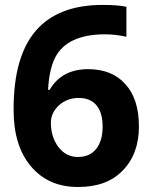

<svg xmlns="http://www.w3.org/2000/svg" viewBox="-20 -742 611 772"><path d="M334.5 -463.9Q430.2 -463.9 483.9 -403.8Q538.6 -344.2 538.6 -233.6Q538.6 -123 473.6 -56.6Q410.2 9.8 295.4 9.8Q293.9 9.8 292.5 9.8Q174.8 9.8 104.7 -72.8Q34.7 -155.3 34.7 -299.3Q34.7 -301.3 34.7 -303.2Q34.7 -514.6 124 -618.4Q213.4 -722.2 392.6 -722.2Q454.1 -722.2 488.3 -714.8V-594.2Q443.8 -604 402.3 -604Q250.5 -604 202.1 -511.2Q177.7 -463.9 173.3 -380.9H179.7Q228 -463.9 334.5 -463.9ZM216.8 -318.4Q184.6 -288.1 184.6 -249Q184.6 -191.4 214.8 -150.9Q245.6 -110.8 293.2 -110.8Q340.8 -110.8 366.7 -143.3Q392.6 -175.8 392.6 -232.4Q392.6 -289.1 367.9 -318.6Q343.3 -348.1 296.4 -348.1Q249.5 -348.1 216.8 -318.4Z"/></svg>

Font: Open Sans Hebrew
Style: Bold
Weight: 700
Foundry: Ascender Corporation, Yanek Iontef
Version: Version 2.001;PS 002.001;hotconv 1.0.70;makeotf.lib2.5.58329